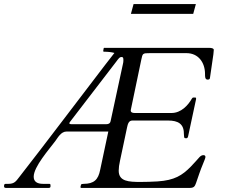

<svg xmlns="http://www.w3.org/2000/svg" viewBox="-30 -923 1106 943"><path d="M576 -626C576 -620 575.3 -614.7 574 -610L513 -327C511 -317.7 504 -313 492 -313H320C313.9 -313 310.8 -314.3 310.8 -317C310.8 -320.2 312.2 -323.2 315 -326C390.3 -423.4 464.9 -521.4 540 -619C546.7 -628.3 551.7 -634.7 555 -638C558.3 -641.3 562.2 -643 566.5 -643C576.1 -643 576 -636.4 576 -626ZM553 -85C553 -98.3 555.2 -114.7 559.5 -134C570.1 -181.2 584.1 -252.4 594 -297C597.6 -313.2 601.7 -331 620 -331H796C844 -331 873 -314.6 873 -268C873 -262.7 873.3 -257.8 874 -253.5C875.3 -244.9 875.3 -244 885 -244C889.7 -244 892.7 -247.3 894 -254L933 -436V-440.5C933 -442.8 931.7 -444 929 -444H920C916.7 -444 914 -442 912 -438C893.7 -406 859.8 -368 812 -368H632C618.7 -368 612 -372 612 -380C612 -381.3 612.3 -383.3 613 -386L664 -630C670.7 -660.9 669.9 -662 707 -662H886C943.8 -662 977 -616.5 977 -559.5C977 -546.7 976.6 -532 990 -532C996.7 -532 1000.3 -534.3 1001 -539C1011 -607.7 1016.7 -646.7 1018 -656C1019.3 -665.3 1020 -672.7 1020 -678C1020 -684.7 1012 -688 996 -688H484C483.5 -688.1 483 -688.2 482.5 -688.2C480.7 -688.2 479.5 -687.1 479 -685L477 -673C477 -670.3 478 -669 480 -669C500.7 -669 518 -667 532 -663C519.3 -647 504.2 -627.5 486.5 -604.5C347.7 -423.8 203.7 -231.5 63.5 -52C48.8 -33.2 41.1 -20 11 -20H-2C-7.3 -20 -10 -17 -10 -11V-6C-9.3 -2 -6 0 0 0H208C214.7 0 218 -2.3 218 -7V-14C218 -18 216 -20 212 -20H182C151 -20 135.5 -31.8 135.5 -55.2C135.5 -103.8 210.8 -189 241.5 -230C253.8 -246.4 269.2 -277 297 -277H502L462 -89C452.7 -40.4 431.4 -20 380 -20C373.3 -20 369.3 -18.7 368 -16L365 -4C365.7 -1.3 367 0 369 0H901C922.2 0 927 -7.2 933 -24.5C942.5 -52.1 954.4 -88.5 967 -118C975 -136.7 979 -148 979 -152C979 -158 975.7 -161 969 -161C962.3 -161 956 -157.8 950 -151.5C930.9 -131.3 934.2 -132.3 907.5 -105C864.9 -61.5 827 -37.5 744 -32C714.3 -30.3 686.6 -29.4 661.1 -29.4C602 -29.4 553 -31.6 553 -85ZM626 -903 613 -855H919L932 -903Z"/></svg>

Font: fbb
Style: Italic
Weight: 400
Italic angle: -12°
Designer: David J. Perry, Michael Sharpe
Version: Version 0.991